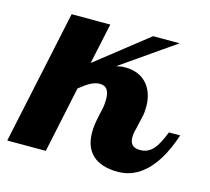

<svg xmlns="http://www.w3.org/2000/svg" viewBox="-118 -593 758 693"><g transform="rotate(15 261.0 -247.0)"><path d="M250 -107.9Q250 -131.8 255.9 -160.2L264.2 -199.2Q268.1 -214.4 268.1 -235.8Q268.1 -259.3 259.8 -271.7Q251.5 -284.2 231.9 -284.2Q215.8 -284.2 198.2 -274.9Q180.7 -265.6 158.2 -247.1L106 0H-38.1L68.4 -500.5H212.9L180.2 -348.1L373 -500H472.2L272 -360.8Q289.1 -365.2 305.2 -365.2Q332.5 -365.2 353.3 -356.2Q374 -347.2 388.2 -330.6Q401.4 -314.9 408.2 -293.7Q415 -272.5 415 -248Q415 -225.1 411.1 -210L399.9 -160.2Q395 -144 395 -127.9Q395 -110.8 403.8 -100.8Q412.6 -90.8 434.1 -90.8Q463.9 -90.8 484.4 -115.2Q500 -133.8 518.1 -179.2H560.1Q523.4 -68.4 463.9 -23.9Q424.8 5.9 376 5.9Q314 5.9 282 -23.4Q250 -52.7 250 -107.9Z"/></g></svg>

Font: Pattaya
Style: Regular
Weight: 400
Designer: Pablo Impallari / Thai characters Designed by Thanarat Vachiruckul and Suppakit Chalermlarp
Foundry: Pablo Impallari
Version: Version 2.001